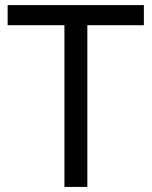

<svg xmlns="http://www.w3.org/2000/svg" viewBox="-20 -734 596 754"><path d="M323 0H233V-635H10V-714H545V-635H323Z"/></svg>

Font: Noto Sans Medefaidrin
Style: Regular
Weight: 400
Designer: Dalton Maag Ltd
Foundry: Dalton Maag Ltd
Version: Version 1.002; ttfautohint (v1.8.4.7-5d5b)